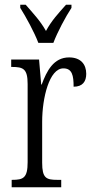

<svg xmlns="http://www.w3.org/2000/svg" viewBox="-20 -786 393 806"><path d="M141 -606H204C221 -651 255 -715 280 -753V-766H257C225 -730 196 -699 173 -656C149 -699 119 -730 88 -766H65V-753C89 -715 124 -651 141 -606ZM29 0H237V-31H221C174 -31 157 -38 157 -103V-275C157 -375 187 -499 246 -499C283 -499 289 -469 289 -422C327 -422 342 -444 342 -476C342 -516 319 -545 270 -545C205 -545 176 -488 155 -431H153L144 -536H27V-505H30C78 -505 96 -497 96 -433V-105C96 -39 78 -31 31 -31H29Z"/></svg>

Font: Noto Serif Armenian ExtraCondensed Light
Style: Regular
Weight: 300
Width: 2
Designer: Monotype Design Team
Foundry: Monotype Imaging Inc.
Version: Version 2.008